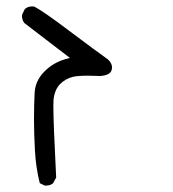

<svg xmlns="http://www.w3.org/2000/svg" viewBox="-20 -462 540 601"><path d="M119.6 118.7Q121.6 119.1 124 119.1Q126.5 119.1 130.9 118.2Q139.2 117.2 146 111.8L155.8 93.8Q147 -79.1 147 -130.9Q147 -143.1 147.5 -148.4Q150.4 -181.2 168.5 -199.2Q185.1 -215.8 209 -221.7Q224.6 -225.1 256.3 -225.1Q272.9 -225.1 293.9 -224.1Q326.2 -226.6 329.6 -243.7Q330.6 -247.1 330.6 -251.5Q330.6 -264.2 317.9 -275.9Q276.9 -305.2 195.8 -366.2Q116.2 -426.3 87.4 -441.4Q83.5 -441.9 80.6 -441.9Q66.9 -441.9 57.6 -433.6L49.3 -416.5Q48.8 -414.6 48.8 -410.6Q48.8 -406.7 50.5 -400.9Q52.2 -395 56.6 -389.6L198.7 -280.8L183.1 -276.4Q145 -265.1 117.7 -236.8Q90.3 -208.5 88.4 -171.4Q86.4 -131.8 86.4 -87.9Q86.4 -43.9 89.4 9.5Q92.3 63 104.5 111.3Z"/></svg>

Font: NaikaiFont
Style: Light
Weight: 300
Version: Version 1.89